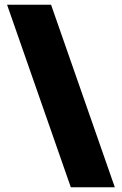

<svg xmlns="http://www.w3.org/2000/svg" viewBox="-20 -726 518 816"><path d="M10 -706H197L468 70H281Z"/></svg>

Font: Elaine Sans ExtraBold
Style: Regular
Weight: 800
Designer: Wei Huang
Foundry: Wei Huang
Version: Version 2.001;December 24, 2019;FontCreator 12.0.0.2547 64-b